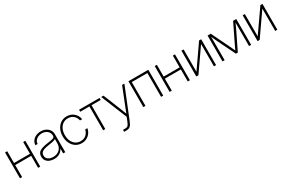

<svg xmlns="http://www.w3.org/2000/svg" viewBox="143 -1819 4978 3318"><g transform="rotate(-30 2632.0 -160.5)"><path d="M106.9 -515.6V-280.8H425.8V-515.6H468.3V0H425.8V-239.7H106.9V0H64V-515.6Z M745.1 7.8Q697.8 7.8 657.7 -8.3Q617.7 -24.4 593 -57.1Q568.4 -89.8 568.4 -140.1Q568.4 -211.4 622.1 -242.7Q675.8 -273.9 779.3 -287.6Q850.1 -296.9 887.9 -307.1Q925.8 -317.4 925.8 -348.6V-359.4Q925.8 -413.1 883.8 -449Q841.8 -484.9 777.3 -484.9Q734.4 -484.9 700 -468.5Q665.5 -452.1 645.3 -424.3Q625 -396.5 624.5 -361.3H581.1Q582 -407.7 607.9 -444.6Q633.8 -481.4 677.7 -502.7Q721.7 -523.9 777.3 -523.9Q832.5 -523.9 875.5 -502.7Q918.5 -481.4 943.1 -444.3Q967.8 -407.2 967.8 -359.4V0H925.8V-95.2H924.3Q904.8 -51.3 859.1 -21.7Q813.5 7.8 745.1 7.8ZM749 -31.7Q826.7 -31.7 876.2 -78.1Q925.8 -124.5 925.8 -207.5V-287.6Q908.2 -272.5 871.6 -264.6Q835 -256.8 778.3 -248.5Q693.4 -236.8 652.6 -212.4Q611.8 -188 611.8 -138.2Q611.8 -86.4 651.4 -59.1Q690.9 -31.7 749 -31.7Z M1296.4 9.3Q1228 9.3 1176 -25.1Q1124 -59.6 1094.7 -119.9Q1065.4 -180.2 1065.4 -257.3Q1065.4 -335 1094.7 -395.3Q1124 -455.6 1176 -490.2Q1228 -524.9 1296.4 -524.9Q1377.9 -524.9 1435.1 -475.6Q1492.2 -426.3 1505.9 -347.7H1462.9Q1449.7 -409.7 1405.5 -447.3Q1361.3 -484.9 1296.4 -484.9Q1240.2 -484.9 1198 -456.1Q1155.8 -427.2 1132.1 -376Q1108.4 -324.7 1108.4 -257.3Q1108.4 -190.4 1131.8 -139.4Q1155.3 -88.4 1197.8 -59.6Q1240.2 -30.8 1296.4 -30.8Q1361.8 -30.8 1405 -68.1Q1448.2 -105.5 1462.4 -168H1505.9Q1496.6 -115.7 1467.5 -75.9Q1438.5 -36.1 1394.5 -13.4Q1350.6 9.3 1296.4 9.3Z M1724.1 0V-475.6H1540.5V-515.6H1949.7V-475.6H1766.6V0Z M2024.9 204.1V164.6H2070.8Q2104.5 164.6 2121.8 148.9Q2139.2 133.3 2158.2 86.4L2192.4 1L1981.9 -515.6H2027.8L2162.6 -182.1Q2175.8 -148.9 2188.7 -115.7Q2201.7 -82.5 2214.8 -49.3Q2227.5 -82.5 2240.5 -115.7Q2253.4 -148.9 2266.6 -182.1L2399.4 -515.6H2444.8L2196.3 100.6Q2173.3 158.2 2145.8 181.2Q2118.2 204.1 2070.8 204.1Z M2922.4 -515.6V0H2879.9V-474.6H2568.4V0H2525.4V-515.6Z M3093.3 -515.6V-280.8H3412.1V-515.6H3454.6V0H3412.1V-239.7H3093.3V0H3050.3V-515.6Z M3977.1 0H3934.6V-443.4H3933.1L3624.5 0H3583V-515.6H3626V-71.8H3627L3936 -515.6H3977.1Z M4105 0V-515.6H4168.5L4346.7 -148.4Q4358.9 -123 4369.6 -99.4Q4380.4 -75.7 4391.6 -51.8Q4402.3 -75.7 4413.1 -99.4Q4423.8 -123 4436 -148.4L4614.3 -515.6H4677.2V0H4634.8V-336.9Q4634.8 -375 4635 -405.3Q4635.3 -435.5 4635.3 -467.3Q4620.6 -435.5 4606 -403.8Q4591.3 -372.1 4575.2 -337.4L4410.6 0H4372.1L4207 -337.4Q4190.9 -371.6 4176.3 -403.1Q4161.6 -434.6 4147.5 -465.3Q4147.5 -434.6 4147.7 -404.5Q4147.9 -374.5 4147.9 -336.9V0Z M5199.7 0H5157.2V-443.4H5155.8L4847.2 0H4805.7V-515.6H4848.6V-71.8H4849.6L5158.7 -515.6H5199.7Z"/></g></svg>

Font: Inter Display ExtraLight
Style: Regular
Weight: 200
Designer: Rasmus Andersson
Foundry: rsms
Version: Version 4.000;git-a52131595